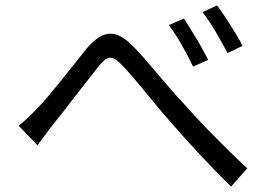

<svg xmlns="http://www.w3.org/2000/svg" viewBox="-20 -714 996 712"><path d="M662 -645Q671 -632 682.5 -613Q694 -594 707 -573Q720 -552 731.5 -530.5Q743 -509 752 -492L696 -467Q678 -505 654.5 -546.5Q631 -588 606 -621ZM785 -694Q794 -682 807 -663Q820 -644 833 -623.5Q846 -603 858.5 -582Q871 -561 879 -544L824 -517Q804 -555 780 -596Q756 -637 731 -669ZM49 -248Q66 -261 82 -276Q98 -291 117 -311Q136 -330 159.5 -358Q183 -386 208 -417Q233 -448 257.5 -479Q282 -510 302 -535Q325 -561 346 -575Q367 -589 390 -589Q427 -589 470 -546Q491 -525 515 -497.5Q539 -470 564 -440.5Q589 -411 614 -382Q639 -353 662 -329Q683 -305 710.5 -275.5Q738 -246 769 -214.5Q800 -183 832.5 -151Q865 -119 897 -90L837 -22Q810 -48 781 -78Q752 -108 722.5 -139.5Q693 -171 665 -202Q637 -233 613 -261Q590 -287 565.5 -316.5Q541 -346 518 -374Q495 -402 473.5 -427Q452 -452 435 -470Q407 -500 389 -500Q378 -500 368 -491.5Q358 -483 345 -467Q329 -446 306.5 -418Q284 -390 261 -360Q238 -330 215.5 -301Q193 -272 175 -250Q160 -231 145 -210Q130 -189 119 -175Z"/></svg>

Font: Kinto Sans
Style: Regular
Weight: 400
Designer: Authors: Ryoko NISHIZUKA  (kana & ideographs); Paul D. Hunt (Latin, Greek & Cyrillic); Wenlong ZHANG  (bopomofo); Sandol
Foundry: Adobe Systems Incorporated, ookami Inc.
Version: Version 0.001